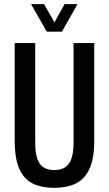

<svg xmlns="http://www.w3.org/2000/svg" viewBox="-20 -895 525 927"><path d="M241 12Q183 12 140 -8Q97 -28 74 -78Q51 -128 51 -216V-687H150V-204Q150 -137 171.5 -105.5Q193 -74 242 -74Q291 -74 313 -105.5Q335 -137 335 -204V-687H435V-216Q435 -128 411 -78Q387 -28 344 -8Q301 12 241 12ZM130 -875H193L262 -753H224L292 -875H354L279 -742H206Z"/></svg>

Font: Archivo ExtraCondensed Medium
Style: Regular
Weight: 500
Width: 2
Designer: Hector Gatti
Foundry: Omnibus-Type
Version: Version 2.001